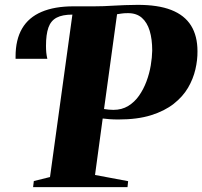

<svg xmlns="http://www.w3.org/2000/svg" viewBox="-20 -769 832 789"><path d="M116 0 119 -25 185.5 -41.5 277.5 -709 271 -726.5 282 -743H367Q404.5 -743 447.8 -745.8Q491 -748.5 543.5 -749Q629 -749.5 683.8 -728Q738.5 -706.5 765 -664Q791.5 -621.5 791.5 -558.5Q792 -523 783 -484Q774 -445 752.8 -408.5Q731.5 -372 694 -342.5Q656.5 -313 600.8 -295.5Q545 -278 466.5 -278Q446.5 -278 430.5 -279.2Q414.5 -280.5 402 -282L370.5 -50L506.5 -24.5L504 0ZM446 -317.5Q480.5 -317.5 506.8 -333.5Q533 -349.5 551.5 -376Q570 -402.5 582 -434.8Q594 -467 599.5 -500Q605 -533 605.5 -561Q605.5 -608.5 595 -642.8Q584.5 -677 562.8 -696Q541 -715 506 -715Q489 -715 478.5 -713.2Q468 -711.5 461 -710.5L407.5 -321Q417.5 -319.5 426.8 -318.5Q436 -317.5 446 -317.5ZM44 -527.5Q44 -530 44 -532.2Q44 -534.5 44 -537Q44 -606 70.8 -651.8Q97.5 -697.5 150.8 -720.2Q204 -743 282 -743L277.5 -709Q236.5 -709 212.8 -696.5Q189 -684 179 -655.8Q169 -627.5 169 -580.5Q169 -565.5 170.2 -552.8Q171.5 -540 174.5 -527.5Z"/></svg>

Font: Merriweather 120pt Black
Style: Italic
Weight: 900
Italic angle: -7.8°
Version: Version 2.101